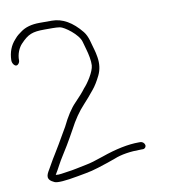

<svg xmlns="http://www.w3.org/2000/svg" viewBox="-89 -690 683 774"><g transform="rotate(-10 252.5 -302.5)"><path d="M459 -66C457.7 -73.9 449.4 -81 441.5 -81H434.5C391.2 -81 340.1 -70.6 281.3 -49.9C250.8 -39.1 226.8 -32.1 209.3 -28.9C178.7 -23.2 158.1 -17.4 129.2 -14C112.8 -12.1 97.2 -7.6 82.3 -10C89 -21.4 95.7 -32.1 103.4 -47.4C112.7 -65.8 136.5 -101.5 146.7 -119C154.9 -133 154.9 -133 163 -147C168.5 -156.3 174.2 -166.7 180.4 -178C199.8 -215.3 221.1 -246.3 244.4 -271C253.1 -280.3 260 -288 265 -294L288.4 -322.1C299 -334.8 309.8 -352.2 320.7 -374.4C331.6 -396.6 334.8 -421.4 330.3 -448.8C328 -462.3 325.8 -472.3 323.7 -479C314.7 -507.6 311.6 -535 294.2 -557C257.5 -602.3 217.8 -625 174.9 -625H124.7C91.8 -625 65.6 -617.7 46.1 -603C39.4 -598 39.4 -598 32.7 -593C28.3 -589.7 23 -584.3 16.9 -577C-2.7 -555.7 -13 -529 -13.9 -496.8C-14.1 -489.3 -11.7 -482.7 -6.8 -476.9C5.1 -463.3 17 -480.5 16.8 -489.5C16 -517 27.9 -541.8 40.6 -555C71.5 -587.8 89.8 -595 139.2 -595H172.7C184.2 -595 194.1 -594.3 202.6 -593C219.4 -590.4 274.6 -551 282.6 -519C287.5 -499.2 295.5 -477.2 299.5 -453.2C301.8 -439.4 302.7 -428.2 302.1 -419.8C300.3 -394.1 271.8 -351.1 255.4 -334C245.2 -320.1 230.3 -303.2 210.8 -283.3C191.4 -263.4 172.3 -234 153.5 -195L136 -165C123.6 -143.7 106.4 -113.2 92.3 -91.2C77.2 -67.6 73 -57.6 60 -36C48 -16.2 38.2 2.3 72.4 17.5C84.1 22.7 116.3 20.4 169.1 10.6C226.1 0.1 227 1.1 296.3 -22L327.5 -33C356.7 -45 394 -51 439.5 -51H446.5C454.4 -51 460.3 -58.1 459 -66Z"/></g></svg>

Font: MewTooHand
Style: Lta
Weight: 400
Designer: Mew Too, Robert Jablonski
Version: Version 0.77